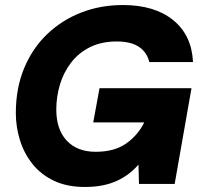

<svg xmlns="http://www.w3.org/2000/svg" viewBox="-20 -732 798 764"><path d="M318 12Q246 12 194 -13Q142 -38 108.5 -80.5Q75 -123 59 -175.5Q43 -228 43 -282Q43 -381 76 -460.5Q109 -540 167.5 -596Q226 -652 303 -682Q380 -712 469 -712Q595 -712 669 -652Q743 -592 748 -485H574Q565 -524 533 -545.5Q501 -567 445 -567Q384 -567 338.5 -544.5Q293 -522 263 -483Q233 -444 218.5 -395.5Q204 -347 204 -296Q204 -217 245.5 -172.5Q287 -128 361 -128Q435 -128 482 -161Q529 -194 554 -245H351L376 -381H742L675 0H533L531 -77Q494 -34 442 -11Q390 12 318 12Z"/></svg>

Font: Rethink Sans ExtraBold
Style: Italic
Weight: 800
Italic angle: -10°
Designer: The Rethink Sans project authors (Hans Thiessen). DM Sans designed by Colophon Foundry.
Foundry: Rethink Communications LLC
Version: Version 1.001